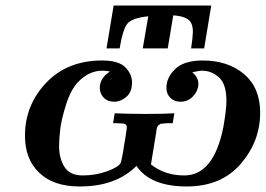

<svg xmlns="http://www.w3.org/2000/svg" viewBox="-20 -673 966 698"><path d="M70.8 -179.2Q70.8 -291 147.9 -372.1Q225.1 -453.1 351.1 -453.1Q411.1 -453.1 435.5 -428.5Q460 -403.8 460 -373Q460 -338.9 439.5 -321Q418.9 -303.2 395 -303.2Q371.1 -303.2 356.9 -318.1Q342.8 -333 342.8 -354Q342.8 -389.2 379.9 -413.1Q365.7 -416 352.1 -416Q303.2 -416 264.2 -375Q237.3 -347.2 220.2 -293Q203.1 -238.8 199 -202.9Q194.8 -167 194.8 -142.1Q194.8 -97.2 214.4 -66.2Q233.9 -35.2 280.8 -35.2Q326.7 -35.2 368.4 -50Q410.2 -64.9 418.9 -81.1Q420.9 -85 426.5 -116Q432.1 -147 436.5 -176.5Q440.9 -206.1 440.9 -207Q441.9 -219.2 434.3 -222.2Q426.8 -225.1 399.9 -225.1H391.1L397 -261.2Q433.1 -259.3 504.9 -258.8Q578.1 -258.8 613.8 -261.2L607.9 -225.1H606Q594.7 -225.1 588.4 -225.1Q582 -225.1 575.4 -224.1Q568.8 -223.1 565.9 -223.1Q563 -223.1 559.6 -220Q556.2 -216.8 554.7 -216.3Q553.2 -215.8 551.5 -210.4Q549.8 -205.1 549.3 -203.1Q548.8 -201.2 547.9 -192.6Q546.9 -184.1 545.9 -180.2L528.8 -75.2Q579.6 -35.2 648.9 -35.2H649.9Q756.8 -35.2 792 -210.9Q803.2 -274.9 803.2 -306.2Q803.2 -367.2 776.1 -391.6Q749 -416 714.8 -416Q702.6 -416 679.2 -410.2Q701.2 -391.1 701.2 -369.1Q701.2 -344.2 682.6 -323.7Q664.1 -303.2 636.2 -303.2Q614.3 -303.2 599.6 -317.1Q585 -331.1 585 -354Q585 -391.1 616.9 -422.1Q648.9 -453.1 716.8 -453.1Q808.6 -453.1 867.2 -403.6Q925.8 -354 925.8 -263.2Q925.8 -159.2 855 -77.1Q784.2 4.9 659.2 4.9Q526.4 4.9 476.1 -69.8Q400.9 5.4 269 4.9Q174.8 4.9 122.8 -44.7Q70.8 -94.2 70.8 -179.2ZM367.2 -497.1 393.1 -652.8H748L722.2 -497.1H674.8Q680.7 -535.2 681.2 -557.1Q681.2 -591.3 662.6 -603.3Q644 -615.2 609.9 -617.2L589.8 -497.1H499L519 -613.8Q462.9 -607.9 444.8 -588.9Q426.8 -569.8 415 -497.1Z"/></svg>

Font: CMU Serif Extra
Style: BoldSlanted
Weight: 700
Italic angle: -9.46001°
Version: Version 0.7.0